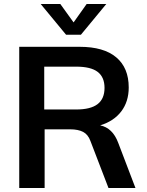

<svg xmlns="http://www.w3.org/2000/svg" viewBox="-20 -948 742 968"><path d="M663 0H527L436 -237Q424 -270 399 -283Q374 -296 334 -296H205V0H77V-712H382Q503 -712 566 -659Q629 -606 629 -507Q629 -436 591.5 -386.5Q554 -337 485 -316Q548 -303 576 -228ZM364 -396Q437 -396 472 -423Q507 -450 507 -505Q507 -559 472.5 -585.5Q438 -612 364 -612H203V-396ZM516 -928 388 -773H313L185 -928H284L351 -835L417 -928Z"/></svg>

Font: Muli
Style: Bold
Weight: 700
Designer: Vernon Adams
Foundry: Vernon Adams
Version: Version 2.001